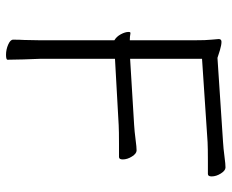

<svg xmlns="http://www.w3.org/2000/svg" viewBox="-84 -662 751 622"><g transform="rotate(90 291.0 -351.5)"><path d="M386 -361 171 -349V-107L173 -52L174 -1Q174 4 158 4Q141 4 125 -3Q109 -10 109 -19Q109 -40 110 -55L111 -108V-347Q99 -354 91.5 -368Q84 -382 84 -393Q84 -399 87 -399H89Q99 -397 111 -397V-604Q111 -645 109 -662L107 -685Q107 -694 116 -694Q126 -694 143 -689Q160 -684 168 -681L440 -699Q459 -700 490 -704Q512 -707 523 -707Q533 -707 542.5 -692Q552 -677 552 -662Q552 -650 544 -650H502Q460 -650 441 -649L171 -631V-398L385 -411Q404 -412 435 -416Q457 -419 468 -419Q478 -419 487.5 -404Q497 -389 497 -374Q497 -362 489 -362H447Q405 -362 386 -361Z"/></g></svg>

Font: JyunsaiKaai Light
Style: Regular
Weight: 300
Designer: Fontworks Inc.
Version: Version 0.030;April 7, 2024;FontCreator 14.0.0.2901 64-bit